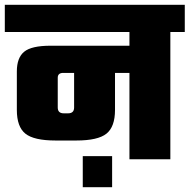

<svg xmlns="http://www.w3.org/2000/svg" viewBox="-40 -662 788 798"><path d="M728 -642V-529H668V0H498V-359H438V-205Q438 -135 402.5 -106.5Q367 -78 277 -78H191Q101 -78 65.5 -106.5Q30 -135 30 -205V-365Q30 -422 60.5 -447Q91 -472 170 -472H498V-529H-20V-642ZM268 -215V-359H223Q200 -359 200 -339V-215Q200 -191 225 -191H243Q268 -191 268 -215ZM304 116V-13H426V116Z"/></svg>

Font: Teko
Style: Bold
Weight: 700
Designer: Manushi Parikh, Jonny Pinhorn
Foundry: Indian Type Foundry
Version: Version 1.106;PS 1.0;hotconv 1.0.78;makeotf.lib2.5.61930; tt